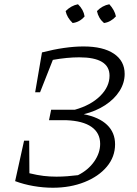

<svg xmlns="http://www.w3.org/2000/svg" viewBox="-20 -873 642 901"><path d="M51 -23 93 -213H117L118 -60Q155 -51 184.5 -47.5Q214 -44 245 -44Q269 -44 296 -46Q323 -48 346 -51Q394 -75 422 -115Q450 -155 450 -198Q450 -249 409.5 -277.5Q369 -306 290 -309H210L220 -358H331Q406 -379 450 -422.5Q494 -466 494 -518Q494 -604 352 -604Q295 -604 228 -592L168 -440H145L177 -627Q286 -655 372 -655Q464 -655 514.5 -621Q565 -587 565 -526Q565 -484 541 -446Q517 -408 473.5 -379.5Q430 -351 373 -337Q445 -323 482.5 -287Q520 -251 520 -196Q520 -137 481.5 -91Q443 -45 376.5 -18.5Q310 8 228 8Q183 8 137 0Q91 -8 51 -23ZM346 -853Q372 -828 377 -796Q354 -769 321 -765Q294 -791 288 -821Q314 -847 346 -853ZM493 -853Q505 -840 513 -825.5Q521 -811 524 -796Q499 -769 468 -765Q442 -787 435 -821Q460 -847 493 -853Z"/></svg>

Font: Piazzolla SC Light
Style: Italic
Weight: 300
Italic angle: -11.3°
Designer: Juan Pablo del Peral
Foundry: Huerta Tipografica
Version: Version 1.330